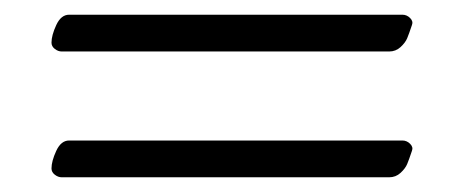

<svg xmlns="http://www.w3.org/2000/svg" viewBox="-20 -384 630 261"><path d="M74 -193H527Q533 -193 537.5 -188.5Q542 -184 540 -179Q536 -167 533.5 -161Q531 -155 524.5 -149Q518 -143 509 -143H64Q59 -143 54.5 -146.5Q50 -150 50 -155Q50 -165 56.5 -179Q63 -193 74 -193ZM74 -364H527Q533 -364 537.5 -359.5Q542 -355 540 -350Q536 -338 533.5 -332Q531 -326 524.5 -320Q518 -314 509 -314H64Q59 -314 54.5 -317.5Q50 -321 50 -326Q50 -336 56.5 -350Q63 -364 74 -364Z"/></svg>

Font: EB Garamond
Style: SC
Weight: 400
Version: Version 000.010